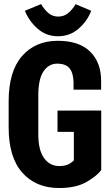

<svg xmlns="http://www.w3.org/2000/svg" viewBox="-20 -923 546 952"><path d="M22.9 -291Q22.9 -143.1 90.6 -66.9Q158.2 9.3 273.4 9.3Q357.4 9.3 409.7 -21.2Q461.9 -51.8 481.9 -79.6V-375L265.1 -374.5V-269H346.2V-127.9Q331.5 -113.3 314.7 -106.4Q297.9 -99.6 273.9 -99.6Q226.6 -99.6 198.2 -139.4Q169.9 -179.2 169.9 -257.3V-449.7Q169.9 -531.2 195.8 -569.3Q221.7 -607.4 263.7 -607.4Q305.2 -607.4 324.2 -585Q343.3 -562.5 344.7 -515.6V-478.5H481.4V-519Q482.4 -611.3 428 -666Q373.5 -720.7 266.6 -720.7Q155.3 -720.7 89.1 -644.8Q22.9 -568.8 22.9 -420.9ZM355 -902.3Q336.9 -872.6 316.4 -856.7Q295.9 -840.8 268.1 -840.8Q241.7 -840.8 221.4 -857.2Q201.2 -873.5 183.6 -902.8L103.5 -869.6Q123.5 -818.8 166.3 -781Q209 -743.2 267.6 -743.2Q326.7 -743.2 370.1 -781.2Q413.6 -819.3 432.1 -869.6Z"/></svg>

Font: Roboto Flex Super Cond Bold
Style: Regular
Weight: 700
Width: 3
Designer: Berlow after Robertson
Foundry: Google
Version: Version 3.000